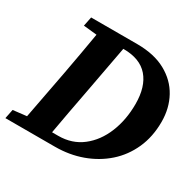

<svg xmlns="http://www.w3.org/2000/svg" viewBox="-147 -814 983 970"><g transform="rotate(30 344.5 -328.5)"><path d="M108 -603 119 -657H387Q487 -657 554.5 -620Q622 -583 656.5 -520Q691 -457 691 -378Q691 -291 659.5 -221Q628 -151 572.5 -102Q517 -53 444 -26.5Q371 0 287 0H-2L9 -54L88 -63L142 -347Q153 -409 164.5 -471Q176 -533 186 -595ZM285 -311Q273 -247 261 -183.5Q249 -120 238 -56H274Q354 -56 412 -101Q470 -146 501 -222Q532 -298 532 -390Q532 -491 484.5 -546Q437 -601 341 -601H339Z"/></g></svg>

Font: Source Serif Pro
Style: Bold Italic
Weight: 700
Italic angle: -12°
Designer: Frank Grießhammer
Foundry: Adobe Systems Incorporated
Version: Version 3.001;hotconv 1.0.111;makeotfexe 2.5.65597